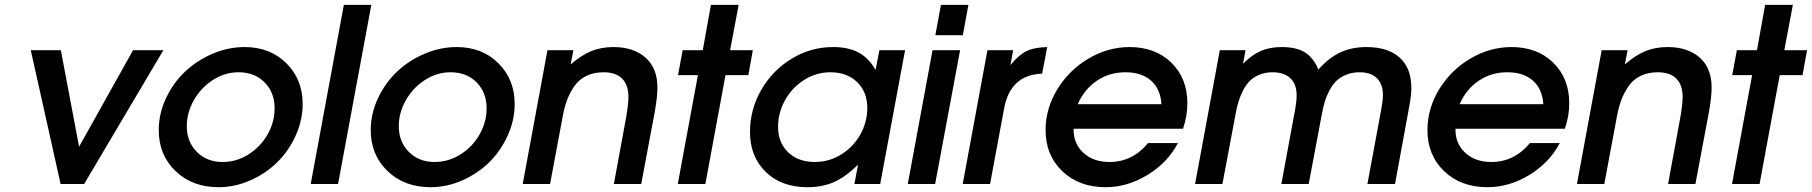

<svg xmlns="http://www.w3.org/2000/svg" viewBox="-20 -759 7474 792"><path d="M230 0 106.9 -551.8H231L306.2 -153.8L528.8 -551.8H653.8L327.1 0Z M634.8 -222.2Q634.8 -290 664.6 -353.5Q694.3 -417 742.9 -463.1Q791.5 -509.3 856.4 -537.1Q921.4 -564.9 988.8 -564.9Q1094.2 -564.9 1161.4 -498Q1228.5 -431.2 1228.5 -330.1Q1228.5 -263.2 1199.7 -199.7Q1170.9 -136.2 1123.8 -89.8Q1076.7 -43.5 1012.7 -15.1Q948.7 13.2 881.8 13.2Q772.9 13.2 703.9 -53.5Q634.8 -120.1 634.8 -222.2ZM750.5 -238.8Q750.5 -174.3 791.7 -132.6Q833 -90.8 898.4 -90.8Q955.6 -90.8 1005.4 -122.3Q1055.2 -153.8 1084 -204.8Q1112.8 -255.9 1112.8 -312Q1112.8 -377.4 1071.5 -419.2Q1030.3 -460.9 963.9 -460.9Q907.7 -460.9 858.2 -429Q808.6 -397 779.5 -345.5Q750.5 -293.9 750.5 -238.8Z M1261.7 0 1398.4 -738.8H1511.7L1374.5 0Z M1509.3 -222.2Q1509.3 -290 1539.1 -353.5Q1568.8 -417 1617.4 -463.1Q1666 -509.3 1731 -537.1Q1795.9 -564.9 1863.3 -564.9Q1968.8 -564.9 2035.9 -498Q2103 -431.2 2103 -330.1Q2103 -263.2 2074.2 -199.7Q2045.4 -136.2 1998.3 -89.8Q1951.2 -43.5 1887.2 -15.1Q1823.2 13.2 1756.3 13.2Q1647.5 13.2 1578.4 -53.5Q1509.3 -120.1 1509.3 -222.2ZM1625 -238.8Q1625 -174.3 1666.3 -132.6Q1707.5 -90.8 1772.9 -90.8Q1830.1 -90.8 1879.9 -122.3Q1929.7 -153.8 1958.5 -204.8Q1987.3 -255.9 1987.3 -312Q1987.3 -377.4 1946 -419.2Q1904.8 -460.9 1838.4 -460.9Q1782.2 -460.9 1732.7 -429Q1683.1 -397 1654.1 -345.5Q1625 -293.9 1625 -238.8Z M2136.2 0 2238.3 -551.8H2345.2L2334 -493.2Q2377.4 -531.2 2418.7 -548.1Q2460 -564.9 2510.3 -564.9Q2593.3 -564.9 2642.6 -521.5Q2691.9 -478 2691.9 -397.9Q2691.9 -358.4 2680.2 -293.9L2625 0H2512.2L2563 -275.9Q2572.3 -331.5 2572.3 -358.9Q2572.3 -408.2 2546.4 -434.6Q2520.5 -460.9 2470.2 -460.9Q2429.2 -460.9 2398.4 -445.8Q2367.7 -430.7 2348.6 -402.8Q2329.6 -375 2318.4 -344.2Q2307.1 -313.5 2300.3 -273.9L2249 0Z M2775.9 0 2858.9 -449.2H2776.9L2795.9 -551.8H2878.9L2912.6 -738.8H3026.9L2991.7 -551.8H3085.4L3066.9 -449.2H2972.7L2889.6 0Z M3504.4 0 3519.5 -80.1Q3469.2 -29.8 3420.9 -8.3Q3372.6 13.2 3310.5 13.2Q3203.1 13.2 3138.4 -50Q3073.7 -113.3 3073.7 -214.8Q3073.7 -306.6 3119.6 -387.2Q3165.5 -467.8 3244.9 -516.4Q3324.2 -564.9 3416.5 -564.9Q3480 -564.9 3522 -542.2Q3564 -519.5 3591.8 -470.2L3607.4 -551.8H3713.4L3610.8 0ZM3189.5 -235.8Q3189.5 -170.9 3231 -130.9Q3272.5 -90.8 3341.8 -90.8Q3400.4 -90.8 3450.4 -122.1Q3500.5 -153.3 3529.1 -204.6Q3557.6 -255.9 3557.6 -314Q3557.6 -379.4 3515.9 -420.2Q3474.1 -460.9 3404.8 -460.9Q3346.7 -460.9 3296.6 -429Q3246.6 -397 3218 -345.2Q3189.5 -293.5 3189.5 -235.8Z M3724.6 0 3826.7 -551.8H3940.4L3837.4 0ZM3838.4 -613.8 3861.3 -738.8H3974.6L3951.7 -613.8Z M3951.2 0 4053.2 -551.8H4159.2L4147.9 -490.2Q4181.2 -531.7 4213.1 -547.6Q4245.1 -563.5 4299.8 -564.9L4278.8 -455.1Q4147.9 -450.7 4122.1 -312L4064 0Z M4715.8 -168.9H4838.9Q4796.4 -87.9 4713.4 -37.4Q4630.4 13.2 4541 13.2Q4430.7 13.2 4361.8 -53Q4293 -119.1 4293 -222.2Q4293 -311.5 4341.6 -390.9Q4390.1 -470.2 4470.5 -517.6Q4550.8 -564.9 4639.6 -564.9Q4745.6 -564.9 4811.8 -500.5Q4877.9 -436 4877.9 -333Q4877.9 -280.3 4859.9 -228H4408.7Q4407.2 -167.5 4448.5 -129.2Q4489.7 -90.8 4556.6 -90.8Q4651.4 -90.8 4715.8 -168.9ZM4425.8 -329.1H4771Q4767.1 -391.6 4728.3 -426.3Q4689.5 -460.9 4622.1 -460.9Q4556.6 -460.9 4504.6 -426Q4452.6 -391.1 4425.8 -329.1Z M4909.7 0 5011.7 -551.8H5117.7L5107.4 -496.1Q5144.5 -533.2 5181.4 -549.1Q5218.3 -564.9 5267.6 -564.9Q5327.1 -564.9 5362.3 -543.2Q5397.5 -521.5 5418.5 -472.2Q5460.9 -520.5 5508.5 -542.7Q5556.2 -564.9 5616.7 -564.9Q5704.1 -564.9 5752.9 -522Q5801.8 -479 5801.8 -396Q5801.8 -367.2 5793.5 -321.8L5734.4 0H5620.6L5677.7 -308.1Q5684.6 -348.1 5684.6 -366.2Q5684.6 -412.1 5659.7 -436.5Q5634.8 -460.9 5588.4 -460.9Q5558.1 -460.9 5533.4 -450.9Q5508.8 -440.9 5492.7 -425.3Q5476.6 -409.7 5464.1 -386.2Q5451.7 -362.8 5444.8 -339.8Q5438 -316.9 5432.6 -288.1L5378.4 0H5265.6L5322.8 -309.1Q5328.6 -341.8 5328.6 -366.2Q5328.6 -412.1 5302.5 -436.5Q5276.4 -460.9 5229.5 -460.9Q5200.2 -460.9 5176.5 -451.4Q5152.8 -441.9 5137 -426.8Q5121.1 -411.6 5108.9 -388.4Q5096.7 -365.2 5089.4 -341.6Q5082 -317.9 5076.7 -288.1L5022.5 0Z M6291 -168.9H6414.1Q6371.6 -87.9 6288.6 -37.4Q6205.6 13.2 6116.2 13.2Q6005.9 13.2 5937 -53Q5868.2 -119.1 5868.2 -222.2Q5868.2 -311.5 5916.7 -390.9Q5965.3 -470.2 6045.7 -517.6Q6126 -564.9 6214.8 -564.9Q6320.8 -564.9 6387 -500.5Q6453.1 -436 6453.1 -333Q6453.1 -280.3 6435.1 -228H5983.9Q5982.4 -167.5 6023.7 -129.2Q6064.9 -90.8 6131.8 -90.8Q6226.6 -90.8 6291 -168.9ZM6001 -329.1H6346.2Q6342.3 -391.6 6303.5 -426.3Q6264.6 -460.9 6197.3 -460.9Q6131.8 -460.9 6079.8 -426Q6027.8 -391.1 6001 -329.1Z M6484.9 0 6586.9 -551.8H6693.8L6682.6 -493.2Q6726.1 -531.2 6767.3 -548.1Q6808.6 -564.9 6858.9 -564.9Q6941.9 -564.9 6991.2 -521.5Q7040.5 -478 7040.5 -397.9Q7040.5 -358.4 7028.8 -293.9L6973.6 0H6860.8L6911.6 -275.9Q6920.9 -331.5 6920.9 -358.9Q6920.9 -408.2 6895 -434.6Q6869.1 -460.9 6818.8 -460.9Q6777.8 -460.9 6747.1 -445.8Q6716.3 -430.7 6697.3 -402.8Q6678.2 -375 6667 -344.2Q6655.8 -313.5 6648.9 -273.9L6597.7 0Z M7124.5 0 7207.5 -449.2H7125.5L7144.5 -551.8H7227.5L7261.2 -738.8H7375.5L7340.3 -551.8H7434.1L7415.5 -449.2H7321.3L7238.3 0Z"/></svg>

Font: Involve SemiBold Oblique
Style: Italic
Weight: 600
Italic angle: -10.5°
Designer: Stefan Peev
Foundry: Context Ltd.
Version: Version 1.001